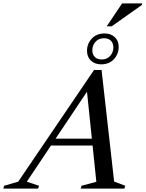

<svg xmlns="http://www.w3.org/2000/svg" viewBox="-92 -1102 851 1122"><path d="M180.5 -251.5 194 -291.5H517L504 -251.5ZM575 -41 640 -16.5 635 0H379.5L384.5 -16.5L471 -39.5L413 -598L438 -598.5L64.5 -40L136 -16.5L131 0H-72.5L-67.5 -16.5L14.5 -40.5L457.5 -693H501.5ZM519 -906.5Q555.5 -906.5 578.5 -885.2Q601.5 -864 601.5 -828Q601.5 -786.5 573.8 -756.2Q546 -726 499 -726Q462.5 -726 439.5 -747.5Q416.5 -769 416.5 -805Q416.5 -846.5 444.5 -876.5Q472.5 -906.5 519 -906.5ZM502 -754.5Q534 -754.5 552.2 -775.8Q570.5 -797 570.5 -824Q570.5 -850 556 -864.2Q541.5 -878.5 516 -878.5Q484 -878.5 465.8 -857.5Q447.5 -836.5 447.5 -809Q447.5 -783 462.2 -768.8Q477 -754.5 502 -754.5ZM531.5 -948 621.5 -1082H738.5L737 -1073L560.5 -948Z"/></svg>

Font: Newsreader 36pt Medium
Style: Italic
Weight: 500
Italic angle: -17°
Designer: Hugues Gentile
Foundry: Production Type
Version: Version 1.003